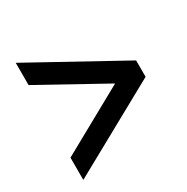

<svg xmlns="http://www.w3.org/2000/svg" viewBox="-123 -605 690 710"><g transform="rotate(-30 222.5 -250.0)"><path d="M425 -285V-215L35 0V-95L315 -250L35 -405V-500Z"/></g></svg>

Font: Scada
Style: Regular
Weight: 400
Designer: Jovanny Lemonad
Foundry: Jovanny Lemonad
Version: Version 3.005; ttfautohint (v0.91) -l 8 -r 50 -G 200 -x 0 -w